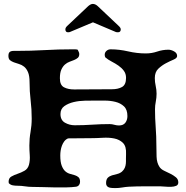

<svg xmlns="http://www.w3.org/2000/svg" viewBox="-20 -951 951 981"><path d="M65 -691Q137 -691 207.5 -695Q278 -699 350 -699Q357 -699 363.5 -699Q370 -699 377 -697Q379 -692 382 -686.5Q385 -681 385 -675Q385 -662 377.5 -655.5Q370 -649 359 -644.5Q348 -640 335.5 -635.5Q323 -631 312 -621.5Q301 -612 293.5 -595.5Q286 -579 286 -551Q286 -516 307 -505Q328 -494 359 -494L552 -495Q583 -495 603.5 -506.5Q624 -518 624 -553Q624 -574 613 -589Q602 -604 585.5 -615.5Q569 -627 550.5 -636.5Q532 -646 518 -658Q515 -664 515 -671Q515 -683 524 -691Q533 -699 545 -699Q589 -699 634.5 -688.5Q680 -678 725 -678Q755 -678 783 -687.5Q811 -697 841 -697Q854 -697 869.5 -688.5Q885 -680 885 -665Q885 -654 867 -646.5Q849 -639 828 -628Q807 -617 789 -600Q771 -583 771 -552Q771 -532 775.5 -512Q780 -492 780 -472Q780 -452 776 -432Q772 -412 772 -393Q772 -347 775.5 -300.5Q779 -254 779 -207Q779 -182 780 -150.5Q781 -119 795 -98Q803 -86 819 -78.5Q835 -71 851 -63Q867 -55 879 -45Q891 -35 891 -19Q891 -6 880 -1.5Q869 3 854 3.5Q839 4 823.5 2.5Q808 1 799 1Q759 1 718.5 1Q678 1 638 3Q621 4 604 7Q587 10 569 10Q562 10 553.5 9.5Q545 9 538 7Q531 5 526.5 -0.5Q522 -6 522 -15Q522 -34 530.5 -42.5Q539 -51 552 -55Q565 -59 578.5 -62Q592 -65 603 -74Q613 -83 617.5 -93.5Q622 -104 623 -115.5Q624 -127 623.5 -139.5Q623 -152 624 -164Q626 -203 608.5 -220.5Q591 -238 564 -243.5Q537 -249 504.5 -247Q472 -245 445 -245L328 -244Q316 -239 308.5 -229Q301 -219 296.5 -207Q292 -195 290 -182Q288 -169 288 -157Q288 -123 295.5 -104Q303 -85 314 -75.5Q325 -66 338.5 -62.5Q352 -59 363 -55.5Q374 -52 381.5 -45Q389 -38 389 -22Q389 -13 384 -6Q379 1 369 3Q346 6 317.5 6.5Q289 7 259 6.5Q229 6 199.5 5Q170 4 146 4Q126 4 107.5 1Q89 -2 69 -2Q57 -2 45.5 -4Q34 -6 25 -15L24 -22Q24 -41 38 -49Q52 -57 70 -63Q88 -69 105 -78.5Q122 -88 128 -109Q134 -132 132 -158.5Q130 -185 130 -208Q130 -243 136 -276.5Q142 -310 142 -345Q142 -393 136.5 -438.5Q131 -484 131 -532Q131 -564 123 -582.5Q115 -601 103 -610.5Q91 -620 77 -624Q63 -628 51 -632.5Q39 -637 31 -643.5Q23 -650 23 -666Q23 -677 26.5 -682Q30 -687 36 -689Q42 -691 49.5 -691Q57 -691 65 -691ZM289 -368Q289 -337 312 -324Q335 -311 362 -311Q407 -311 451.5 -314Q496 -317 540 -317Q552 -317 564 -313.5Q576 -310 588 -310Q610 -310 620.5 -324Q631 -338 631 -358Q631 -391 613.5 -407.5Q596 -424 570 -430.5Q544 -437 515 -437Q486 -437 462 -437Q443 -437 413.5 -436.5Q384 -436 356.5 -429.5Q329 -423 309 -409Q289 -395 289 -368ZM573 -787 455 -837 336 -787Q328 -786 328 -786Q314 -786 314 -801Q314 -810 324 -819L431 -920Q444 -931 454 -931Q467 -931 479 -920L586 -819Q597 -809 597 -801Q597 -786 582 -786Q582 -786 573 -787Z"/></svg>

Font: CAT Altenglisch
Style: Regular
Weight: 400
Designer: Peter Wiegel
Foundry: Peter Wiegel, CAT Fonts
Version: Version 1.000